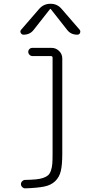

<svg xmlns="http://www.w3.org/2000/svg" viewBox="-20 -775 540 1025"><path d="M105.5 -589.8Q95.7 -589.8 90.8 -599.1Q85.9 -608.4 92.8 -616.2L187.5 -725.6Q211.9 -754.9 249.5 -754.9Q287.1 -754.9 310.5 -725.6L405.3 -616.2Q411.1 -608.4 407.2 -599.1Q403.3 -589.8 392.6 -589.8Q357.4 -589.8 337.9 -616.2L251 -726.6Q250 -727.5 249 -727.5L247.1 -726.6L160.2 -616.2Q140.6 -589.8 105.5 -589.8ZM114.3 185.5Q149.4 184.6 171.4 182.6Q193.4 180.7 210.4 174.8Q227.5 168.9 236.8 160.6Q246.1 152.3 252 135.3Q257.8 118.2 259.3 98.6Q260.7 79.1 260.7 46.9V-466.8Q260.7 -475.6 252 -475.6H153.3Q144.5 -475.6 137.7 -482.4Q130.9 -489.3 130.9 -498Q130.9 -506.8 137.2 -513.2Q143.6 -519.5 153.3 -519.5H254.9Q278.3 -519.5 295.4 -502.9Q312.5 -486.3 312.5 -462.9V46.9Q312.5 104.5 304.7 137.7Q296.9 170.9 274.4 192.4Q252 213.9 214.8 221.2Q177.7 228.5 114.3 230.5Q105.5 230.5 98.6 223.6Q91.8 216.8 91.8 208Q91.8 199.2 98.6 192.4Q105.5 185.5 114.3 185.5Z"/></svg>

Font: Rounded Mgen+ 1m light
Style: Regular
Weight: 200
Designer: [Source Han Sans]
Ryoko NISHIZUKA  (kana & ideographs); Paul D. Hunt (Latin, Greek & Cyrillic); Wenlong ZHANG  (bopomofo
Version: Version 1.059.20150602